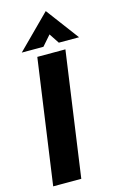

<svg xmlns="http://www.w3.org/2000/svg" viewBox="-138 -980 643 1036"><g transform="rotate(-15 183.5 -462.0)"><path d="M24 0H181L279 -697H122ZM47 -741H168L217 -797L254 -741H367L230 -924Z"/></g></svg>

Font: HK Grotesk Black
Style: Italic
Weight: 900
Italic angle: -16°
Designer: Alfredo Marco Pradil
Foundry: Hanken Design Co.
Version: Version 3.001;FEAKit 1.0